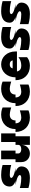

<svg xmlns="http://www.w3.org/2000/svg" viewBox="1380 -1920 540 3340"><g transform="rotate(-90 1650.0 -250.0)"><path d="M175 -250H100C100 -250 275 -225 275 -175C275 -175 275 -150 225 -150C125 -150 50 -175 50 -175V-25C50 -25 125 0 225 0C350 0 425 -50 425 -150C425 -225 325 -250 325 -250H400C400 -250 225 -275 225 -325C225 -325 225 -350 275 -350C375 -350 450 -325 450 -325V-475C450 -475 375 -500 275 -500C150 -500 75 -450 75 -350C75 -275 175 -250 175 -250Z M550 -250H500V-150C500 -50 575 0 650 0C725 0 800 -50 800 -150V0H950V-250H1000V-500H850V-250H800V-200C800 -175 775 -150 725 -150C675 -150 650 -175 650 -200V-250H700V-500H550Z M1075 -250H1025C1025 -100 1125 0 1275 0C1350 0 1400 -25 1400 -25V-175C1400 -175 1325 -150 1275 -150C1200 -150 1175 -200 1175 -250H1225C1225 -300 1250 -350 1325 -350C1375 -350 1450 -325 1450 -325V-475C1450 -475 1400 -500 1325 -500C1175 -500 1075 -400 1075 -250Z M1525 -250H1475C1475 -100 1575 0 1725 0C1800 0 1850 -25 1850 -25V-175C1850 -175 1775 -150 1725 -150C1650 -150 1625 -200 1625 -250H1675C1675 -300 1700 -350 1775 -350C1825 -350 1900 -325 1900 -325V-475C1900 -475 1850 -500 1775 -500C1625 -500 1525 -400 1525 -250Z M1975 -250H1925C1925 -100 2025 0 2175 0C2275 0 2325 -50 2325 -50V-200C2325 -200 2275 -150 2175 -150C2131 -150 2087 -169 2077 -225H2425V-250C2425 -400 2325 -500 2200 -500C2075 -500 1975 -400 1975 -250ZM2130 -300C2140 -337 2163 -350 2200 -350C2237 -350 2260 -337 2270 -300Z M2575 -250H2500C2500 -250 2675 -225 2675 -175C2675 -175 2675 -150 2625 -150C2525 -150 2450 -175 2450 -175V-25C2450 -25 2525 0 2625 0C2750 0 2825 -50 2825 -150C2825 -225 2725 -250 2725 -250H2800C2800 -250 2625 -275 2625 -325C2625 -325 2625 -350 2675 -350C2775 -350 2850 -325 2850 -325V-475C2850 -475 2775 -500 2675 -500C2550 -500 2475 -450 2475 -350C2475 -275 2575 -250 2575 -250Z M3025 -250H2950C2950 -250 3125 -225 3125 -175C3125 -175 3125 -150 3075 -150C2975 -150 2900 -175 2900 -175V-25C2900 -25 2975 0 3075 0C3200 0 3275 -50 3275 -150C3275 -225 3175 -250 3175 -250H3250C3250 -250 3075 -275 3075 -325C3075 -325 3075 -350 3125 -350C3225 -350 3300 -325 3300 -325V-475C3300 -475 3225 -500 3125 -500C3000 -500 2925 -450 2925 -350C2925 -275 3025 -250 3025 -250Z"/></g></svg>

Font: LS-VG5000 Bold Shifted
Style: Regular
Weight: 400
Designer: Justin Bihan, 2021
Foundry: Justin Bihan, 2021
Version: Version 1.000;Glyphs 3.1.2 (3151)